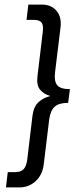

<svg xmlns="http://www.w3.org/2000/svg" viewBox="-20 -770 340 840"><path d="M171 -48Q165 -4 135.5 23Q106 50 64 50H6L14 -17H46Q71 -17 83 -29.5Q95 -42 99 -70L122 -263Q127 -304 149 -323.5Q171 -343 200 -350Q172 -358 155.5 -377.5Q139 -397 144 -437L167 -630Q171 -659 162 -671Q153 -683 128 -683H96L104 -750H162Q204 -750 227 -723Q250 -696 245 -652L221 -455Q216 -414 230.5 -397Q245 -380 286 -380L278 -320Q238 -320 219 -303Q200 -286 195 -245Z"/></svg>

Font: Haskoy
Style: Italic
Weight: 400
Designer: Ertekin Erdin
Foundry: Ertekin Erdin
Version: Version 2.000; ttfautohint (v1.8.4.7-5d5b)